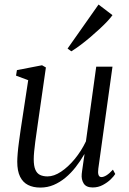

<svg xmlns="http://www.w3.org/2000/svg" viewBox="-20 -838 582 868"><path d="M162.5 10Q130 10 106.8 -1.8Q83.5 -13.5 70.8 -39.2Q58 -65 58 -107Q58 -121.5 60 -145.5Q62 -169.5 65.8 -197Q69.5 -224.5 73 -249Q76.5 -273.5 79 -288.5L107.5 -475.5L52.5 -496L56.5 -521L170 -543L187.5 -533L151.5 -282.5Q149 -264.5 145.8 -242.2Q142.5 -220 139.5 -197.2Q136.5 -174.5 134.5 -153.8Q132.5 -133 132.5 -118Q132.5 -88 139.8 -71Q147 -54 161 -47.2Q175 -40.5 195 -40.5Q224 -40.5 256 -61.8Q288 -83 317.8 -119Q347.5 -155 368.5 -199L415 -536.5H488.5L424.5 -76Q422 -58 425.2 -47.8Q428.5 -37.5 438.5 -37.5Q448.5 -37.5 461.5 -45.5Q474.5 -53.5 490.5 -71L501 -51.5Q495.5 -42 480.8 -27.5Q466 -13 445 -1.8Q424 9.5 399 9.5Q369.5 9.5 358.2 -8.8Q347 -27 349.5 -51.5Q349.5 -54 351 -64.2Q352.5 -74.5 354.5 -88.5Q356.5 -102.5 358.5 -116.5Q360.5 -130.5 362 -140L361 -140.5Q343.5 -110 322.2 -82.8Q301 -55.5 276 -34.8Q251 -14 222.8 -2Q194.5 10 162.5 10ZM285.5 -618.5 425.5 -817.5 488.5 -769.5Q480 -757.5 464.8 -741.2Q449.5 -725 429.5 -706.5Q409.5 -688 387.8 -669.5Q366 -651 344 -634.5Q322 -618 302.5 -606Z"/></svg>

Font: Merriweather 72pt Light
Style: Italic
Weight: 300
Italic angle: -7.8°
Version: Version 2.101